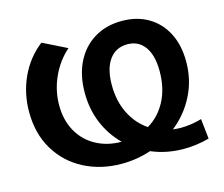

<svg xmlns="http://www.w3.org/2000/svg" viewBox="-104 -855 1184 1017"><g transform="rotate(-15 488.5 -347.0)"><path d="M785 23Q690 23 608 -12Q530 14 447 14Q334 14 242 -33.5Q150 -81 96.5 -169.5Q43 -258 43 -378Q43 -480 84 -568.5Q125 -657 201 -716L332 -651Q273 -599 239.5 -525Q206 -451 206 -371Q206 -288 241 -226.5Q276 -165 337.5 -132Q399 -99 476 -99Q418 -156 386 -232.5Q354 -309 354 -400Q354 -495 389.5 -566.5Q425 -638 490 -677.5Q555 -717 641 -717Q724 -717 786 -680.5Q848 -644 882 -577.5Q916 -511 916 -421Q916 -321 873 -236Q830 -151 755 -92Q776 -89 799 -89Q853 -89 913 -106L925 4Q855 23 785 23ZM503 -402Q503 -315 536.5 -247Q570 -179 630 -138Q694 -176 730.5 -245.5Q767 -315 767 -409Q767 -495 733 -542.5Q699 -590 638 -590Q574 -590 538.5 -540.5Q503 -491 503 -402Z"/></g></svg>

Font: CMG Sans
Style: Bold
Weight: 700
Designer: Julieta Ulanovsky
Foundry: Julieta Ulanovsky
Version: Version 7.200